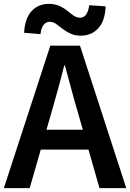

<svg xmlns="http://www.w3.org/2000/svg" viewBox="-22 -976 675 996"><path d="M-2 0 239 -739H393L633 0H494L382 -393Q364 -452 348 -514Q332 -576 315 -636H311Q296 -575 279 -513.5Q262 -452 245 -393L132 0ZM140 -200V-303H489V-200ZM397 -791Q366 -791 343 -802Q320 -813 302 -827Q284 -841 268.5 -852Q253 -863 236 -863Q218 -863 205 -848Q192 -833 188 -799L103 -806Q107 -881 142 -918.5Q177 -956 232 -956Q262 -956 285.5 -945.5Q309 -935 326.5 -920.5Q344 -906 360 -895Q376 -884 393 -884Q412 -884 424 -899.5Q436 -915 441 -949L526 -943Q523 -867 487.5 -829Q452 -791 397 -791Z"/></svg>

Font: Noto Sans HK Thin SemiBold
Style: Regular
Weight: 600
Version: Version 2.004-H2;hotconv 1.0.118;makeotfexe 2.5.65603